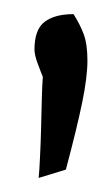

<svg xmlns="http://www.w3.org/2000/svg" viewBox="-20 -138 152 269"><path d="M34.2 111.3Q35.2 100.6 36.1 81.1Q37.1 61.5 37.6 40.5Q38.1 19.5 38.6 0Q39.1 -19.5 40 -30.3Q39.1 -32.2 37.1 -37.6Q35.2 -43 32.7 -49.3Q30.3 -55.7 29.3 -60.5Q28.3 -65.4 28.3 -68.4Q28.3 -96.7 42.5 -107.4Q56.6 -118.2 83 -118.2Q91.8 -104.5 97.2 -90.3Q102.5 -76.2 102.5 -53.2Q102.5 -30.3 95.2 5.4Q87.9 41 72.3 99.6Z"/></svg>

Font: Shadows Into Light
Style: Regular
Weight: 400
Designer: Kimberly Geswein
Foundry: Kimberly Geswein
Version: Version 001.000